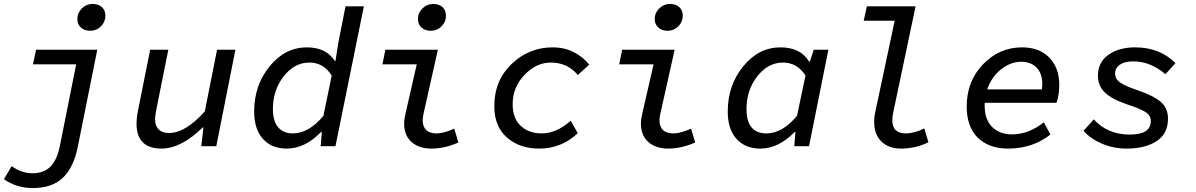

<svg xmlns="http://www.w3.org/2000/svg" viewBox="-40 -741 6060 973"><path d="M126 212Q43 212 -20 167L19 101Q69 137 124 137Q183 137 216 103Q249 69 263 1L346 -415H127L143 -489H453L354 4Q333 108 278.5 160Q224 212 126 212ZM417 -585Q389 -585 370.5 -601Q352 -617 352 -645Q352 -676 375 -698.5Q398 -721 429 -721Q459 -721 476.5 -705Q494 -689 494 -661Q494 -630 471.5 -607.5Q449 -585 417 -585Z M778 12Q715 12 683.5 -20Q652 -52 652 -111Q652 -150 661 -189L721 -489H813L755 -200Q746 -157 746 -136Q746 -103 764 -85Q782 -67 816 -67Q901 -67 998 -177L1060 -489H1153L1056 0H980L991 -95H987Q878 12 778 12Z M1413 12Q1337 12 1292.5 -37Q1248 -86 1248 -176Q1248 -309 1326.5 -405Q1405 -501 1515 -501Q1613 -501 1657 -432H1660L1675 -527L1711 -709H1804L1660 0H1585L1591 -72H1587Q1505 12 1413 12ZM1444 -65Q1525 -65 1599 -154L1641 -358Q1600 -424 1528 -424Q1452 -424 1397.5 -354Q1343 -284 1343 -189Q1343 -127 1369.5 -96Q1396 -65 1444 -65Z M2146 12Q2083 12 2045.5 -21.5Q2008 -55 2008 -115Q2008 -138 2016 -170L2072 -415H1898L1913 -489H2179L2106 -163Q2102 -141 2102 -133Q2102 -65 2173 -65Q2208 -65 2262 -89L2283 -19Q2214 12 2146 12ZM2143 -585Q2115 -585 2096.5 -601Q2078 -617 2078 -645Q2078 -676 2101 -698.5Q2124 -721 2155 -721Q2185 -721 2202.5 -705Q2220 -689 2220 -661Q2220 -630 2197.5 -607.5Q2175 -585 2143 -585Z M2693 12Q2593 12 2529 -44Q2465 -100 2465 -203Q2465 -333 2553 -417Q2641 -501 2761 -501Q2821 -501 2869 -476Q2917 -451 2946 -413L2888 -361Q2836 -424 2751 -424Q2678 -424 2618 -361.5Q2558 -299 2558 -213Q2558 -141 2599 -103Q2640 -65 2705 -65Q2780 -65 2852 -129L2888 -66Q2805 12 2693 12Z M3346 12Q3283 12 3245.5 -21.5Q3208 -55 3208 -115Q3208 -138 3216 -170L3272 -415H3098L3113 -489H3379L3306 -163Q3302 -141 3302 -133Q3302 -65 3373 -65Q3408 -65 3462 -89L3483 -19Q3414 12 3346 12ZM3343 -585Q3315 -585 3296.5 -601Q3278 -617 3278 -645Q3278 -676 3301 -698.5Q3324 -721 3355 -721Q3385 -721 3402.5 -705Q3420 -689 3420 -661Q3420 -630 3397.5 -607.5Q3375 -585 3343 -585Z M3813 12Q3737 12 3692.5 -37Q3648 -86 3648 -176Q3648 -309 3726.5 -405Q3805 -501 3915 -501Q4017 -501 4060 -429H4064L4084 -489H4158L4060 0H3985L3991 -72H3987Q3905 12 3813 12ZM3844 -65Q3925 -65 3999 -154L4042 -358Q4000 -424 3928 -424Q3852 -424 3797.5 -354Q3743 -284 3743 -189Q3743 -65 3844 -65Z M4525 12Q4464 12 4427 -23.5Q4390 -59 4390 -124Q4390 -151 4397 -180L4494 -636H4337L4353 -709H4600L4487 -173Q4482 -151 4482 -131Q4482 -65 4551 -65Q4593 -65 4644 -90L4665 -20Q4600 12 4525 12Z M5069 12Q4972 12 4915.5 -43Q4859 -98 4859 -201Q4859 -330 4942 -415.5Q5025 -501 5139 -501Q5228 -501 5278 -448.5Q5328 -396 5328 -312Q5328 -259 5314 -220H4950V-205Q4950 -135 4988 -97.5Q5026 -60 5089 -60Q5172 -60 5250 -121L5283 -59Q5192 12 5069 12ZM5135 -428Q5082 -428 5033.5 -390Q4985 -352 4963 -288H5240Q5242 -306 5242 -315Q5242 -368 5213.5 -398Q5185 -428 5135 -428Z M5669 12Q5604 12 5545.5 -12.5Q5487 -37 5451 -78L5503 -136Q5573 -59 5685 -59Q5792 -59 5792 -127Q5792 -156 5765.5 -173Q5739 -190 5672 -212Q5595 -238 5559.5 -272Q5524 -306 5524 -357Q5524 -426 5577.5 -463.5Q5631 -501 5713 -501Q5837 -501 5917 -421L5866 -365Q5790 -430 5703 -430Q5660 -430 5635.5 -413.5Q5611 -397 5611 -368Q5611 -340 5637.5 -322Q5664 -304 5727 -283Q5804 -257 5841.5 -225.5Q5879 -194 5879 -139Q5879 -63 5821 -25.5Q5763 12 5669 12Z"/></svg>

Font: TypoPRO Source Code Pro
Style: Italic
Weight: 500
Italic angle: -11°
Monospace: yes
Designer: Paul D. Hunt, Teo Tuominen
Foundry: Adobe Systems Incorporated
Version: Version 1.030;PS 1.0;hotconv 1.0.84;makeotf.lib2.5.63406